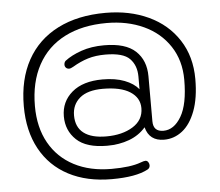

<svg xmlns="http://www.w3.org/2000/svg" viewBox="-54 -771 1031 901"><g transform="rotate(-5 461.5 -321.0)"><path d="M55 -308Q55 -434 105 -524.5Q155 -615 249.5 -663Q344 -711 475 -711Q588 -711 677 -669.5Q766 -628 817 -549.5Q868 -471 868 -365Q868 -276 845 -215Q822 -154 783.5 -124Q745 -94 698 -94Q628 -94 611 -160Q580 -124 533 -106.5Q486 -89 429 -89Q331 -89 284.5 -133Q238 -177 238 -244Q238 -313 289.5 -357Q341 -401 434 -401Q494 -401 537 -384.5Q580 -368 603 -340V-400Q603 -452 572 -484Q541 -516 457 -516Q411 -516 375 -505Q339 -494 302 -472Q290 -465 283 -465Q273 -465 267.5 -471Q262 -477 262 -485Q262 -496 269 -503Q300 -527 347.5 -543.5Q395 -560 455 -560Q556 -560 603 -516Q650 -472 650 -397V-185Q650 -136 698 -136Q748 -136 782 -193.5Q816 -251 816 -366Q816 -457 771.5 -524.5Q727 -592 650 -627.5Q573 -663 476 -663Q361 -663 278 -620.5Q195 -578 151 -497Q107 -416 107 -304Q107 -203 148 -130Q189 -57 264 -18Q339 21 440 21Q530 21 578 3Q594 -3 601 -3Q609 -3 614 4Q619 12 619 19Q619 33 607 39Q551 69 437 69Q320 69 234 24Q148 -21 101.5 -106Q55 -191 55 -308ZM604 -251Q604 -300 559.5 -328.5Q515 -357 431 -357Q359 -357 322.5 -326Q286 -295 286 -244Q286 -189 322.5 -161Q359 -133 429 -133Q504 -133 554 -164Q604 -195 604 -251Z"/></g></svg>

Font: Kodchasan ExtraLight
Style: Regular
Weight: 275
Version: Version 1.000; ttfautohint (v1.6)